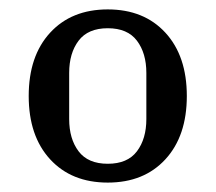

<svg xmlns="http://www.w3.org/2000/svg" viewBox="-20 -724 458 408"><path d="M209 -376Q251 -376 271 -402.5Q291 -429 291 -471V-569Q291 -611 271 -637.5Q251 -664 209 -664Q167 -664 147 -637.5Q127 -611 127 -569V-471Q127 -429 147 -402.5Q167 -376 209 -376ZM209 -336Q132 -336 86.5 -385.5Q41 -435 41 -520Q41 -605 86.5 -654.5Q132 -704 209 -704Q286 -704 331.5 -654.5Q377 -605 377 -520Q377 -435 331.5 -385.5Q286 -336 209 -336Z"/></svg>

Font: IBM Plex Serif Medium
Style: Regular
Weight: 500
Designer: Mike Abbink, Paul van der Laan, Pieter van Rosmalen
Foundry: Bold Monday
Version: Version 2.5